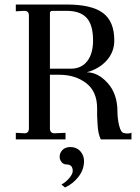

<svg xmlns="http://www.w3.org/2000/svg" viewBox="-20 -617 621 850"><path d="M50 0V-29L89 -27Q108 -27 108 -49V-548Q108 -570 86 -569L50 -567V-597H275Q386 -597 436 -559.5Q486 -522 486 -438Q486 -387 452.5 -349.5Q419 -312 364 -297Q414 -297 457 -249Q500 -201 500 -122Q500 -92 507.5 -61Q515 -30 529 -28Q535 -26 545.5 -26Q556 -26 562 -30V0H426Q414 -25 412 -66Q410 -92 410 -104V-137Q410 -212 361.5 -249Q313 -286 243 -286H201V-49Q201 -27 221 -27L270 -29V0ZM201 -313H294Q340 -313 366 -346Q392 -379 392 -438Q392 -507 363.5 -538Q335 -569 275 -569H213Q201 -569 201 -559ZM252 200Q272 189 287 171Q302 153 302 140Q302 111 274 111Q261 111 252.5 100.5Q244 90 244 77Q244 60 256.5 47Q269 34 292 34Q319 34 335.5 52.5Q352 71 352 96Q352 134 327.5 165.5Q303 197 268 213Z"/></svg>

Font: Unna
Style: Regular
Weight: 400
Designer: Jorge de Buen U.
Foundry: Omnibus-Type
Version: Version 2.006;PS 002.006;hotconv 1.0.70;makeotf.lib2.5.58329